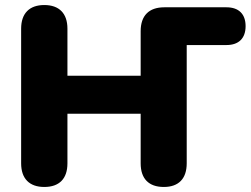

<svg xmlns="http://www.w3.org/2000/svg" viewBox="-20 -734 996 763"><path d="M156 9C216 9 248 -24 248 -85V-282H539V-85C539 -24 571 9 631 9C690 9 722 -24 722 -85V-555H880C929 -555 956 -582 956 -630C956 -678 929 -705 880 -705H633C572 -705 539 -672 539 -610V-433H248V-620C248 -681 215 -714 156 -714C97 -714 64 -681 64 -620V-85C64 -24 97 9 156 9Z"/></svg>

Font: Nunito Black
Style: Regular
Weight: 900
Designer: Vernon Adams
Foundry: Vernon Adams
Version: Version 3.602